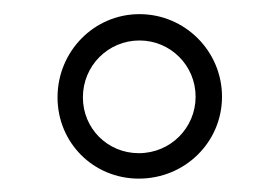

<svg xmlns="http://www.w3.org/2000/svg" viewBox="-20 -827 367 277"><path d="M63 -686.5C63 -621.1 114.7 -569.3 180.2 -569.3C247.1 -569.3 300.3 -622.1 300.3 -687.5C300.3 -752.9 247.1 -806.6 181.2 -806.6C115.7 -806.6 63 -752.9 63 -686.5ZM99.6 -686.5C99.6 -732.4 136.2 -768.6 181.2 -768.6C226.1 -768.6 262.2 -732.4 262.2 -687.5C262.2 -642.6 226.1 -606 180.2 -606C135.3 -606 99.6 -641.6 99.6 -686.5Z"/></svg>

Font: Petit Formal Script
Style: Regular
Weight: 400
Designer: Pablo Impallari, Brenda Gallo, Rodrigo Fuenzalida
Foundry: Pablo Impallari, Brenda Gallo, Rodrigo Fuenzalida
Version: Version 1.001